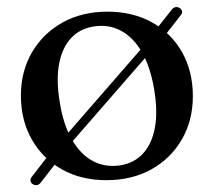

<svg xmlns="http://www.w3.org/2000/svg" viewBox="-20 -514 620 560"><path d="M75.5 23Q70 20 69 14Q68 8 72.5 2L148 -95.5L156.5 -101L407.5 -389.5L410 -396.5L481.5 -486.5Q486 -492 492 -493.2Q498 -494.5 504 -490.5Q509.5 -487 510.8 -481.5Q512 -476 507.5 -470L432.5 -374L425.5 -370.5L176 -84L172.5 -76.5L98.5 19Q88.5 31 75.5 23ZM293.5 -480Q367 -480 423.2 -448.8Q479.5 -417.5 511 -361.8Q542.5 -306 542.5 -233.5Q542.5 -163 510.5 -107.5Q478.5 -52 421.8 -20.2Q365 11.5 290 11.5Q216.5 11.5 160.5 -20Q104.5 -51.5 72.8 -107.2Q41 -163 41 -235Q41 -306 73.2 -361.2Q105.5 -416.5 162.2 -448.2Q219 -480 293.5 -480ZM329 -31.5Q370.5 -37.5 396.8 -65.8Q423 -94 431.8 -141.8Q440.5 -189.5 429.5 -254Q418.5 -319 393.8 -362Q369 -405 333.2 -424.2Q297.5 -443.5 255 -437Q213.5 -431 187.2 -402.8Q161 -374.5 152.2 -326.8Q143.5 -279 154.5 -214.5Q165 -149.5 190 -106.5Q215 -63.5 250.5 -44.5Q286 -25.5 329 -31.5Z"/></svg>

Font: Fraunces 12pt
Style: Regular
Weight: 400
Version: Version 1.000;[b76b70a41]